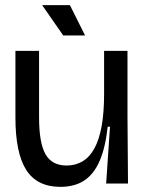

<svg xmlns="http://www.w3.org/2000/svg" viewBox="-20 -714 563 747"><path d="M215 13Q124 13 82 -53Q40 -119 40 -257V-516H132V-258Q132 -158 157 -114Q182 -70 239 -70Q274 -70 301.5 -86.5Q329 -103 347.5 -137Q366 -171 375.5 -223.5Q385 -276 385 -349V-516H476V-264L478 0H393L408 -221H399Q390 -139 367.5 -87.5Q345 -36 307.5 -11.5Q270 13 215 13ZM226 -576 144 -694H252L311 -576Z"/></svg>

Font: Bricolage Grotesque 96pt
Style: Regular
Weight: 400
Version: Version 1.001;gftools[0.9.33.dev8+g029e19f]